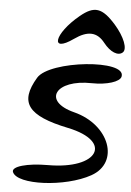

<svg xmlns="http://www.w3.org/2000/svg" viewBox="-76 -1291 939 1378"><g transform="rotate(5 394.0 -601.5)"><path d="M180 -715C68 -528 137 -436 433 -375C764 -306 674 -97 312 -97C162 -97 51 -65 66 -26C102 65 449 49 629 -52C824 -161 726 -425 466 -491C230 -551 311 -716 575 -710C681 -708 775 -737 783 -776C810 -903 259 -847 180 -715ZM445 -1182C275 -1042 253 -898 419 -1016C512 -1082 581 -1079 638 -1006C687 -944 744 -921 776 -949C807 -976 773 -1062 702 -1143C602 -1256 544 -1264 445 -1182Z"/></g></svg>

Font: Venom Sans
Style: Obl
Weight: 400
Version: Version 1.001